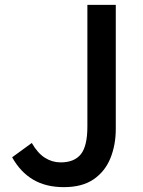

<svg xmlns="http://www.w3.org/2000/svg" viewBox="-20 -757 589 791"><path d="M243 14Q169 14 116.5 -17Q64 -48 30 -109L111 -168Q135 -126 165 -107Q195 -88 230 -88Q286 -88 313 -121.5Q340 -155 340 -236V-737H457V-226Q457 -160 435 -105.5Q413 -51 366 -18.5Q319 14 243 14Z"/></svg>

Font: Noto Sans TC Thin Medium
Style: Regular
Weight: 500
Version: Version 2.004-H2;hotconv 1.0.118;makeotfexe 2.5.65603